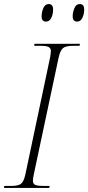

<svg xmlns="http://www.w3.org/2000/svg" viewBox="-34 -931 437 951"><path d="M-14 0 -13 -10H21Q55 -10 69 -20Q83 -30 91 -64L214 -646Q218 -668 218 -678Q218 -692 207 -698Q196 -704 169 -704H135L137 -714H362L360 -704H326Q293 -704 278.5 -693Q264 -682 256 -644L134 -70Q129 -48 129 -36Q129 -20 141 -15Q153 -10 180 -10H212L210 0ZM348 -824Q338 -824 332 -830Q326 -836 326 -851Q326 -870 334.5 -890.5Q343 -911 361 -911Q371 -911 377 -905Q383 -899 383 -884Q383 -861 374 -842.5Q365 -824 348 -824ZM194 -824Q184 -824 178 -830Q172 -836 172 -851Q172 -870 180.5 -890.5Q189 -911 207 -911Q229 -911 229 -884Q229 -861 220 -842.5Q211 -824 194 -824Z"/></svg>

Font: Noto Serif Display SemiCondensed ExtraLight
Style: Italic
Weight: 200
Width: 4
Italic angle: -12°
Designer: Monotype Design Team
Foundry: Monotype Imaging Inc.
Version: Version 2.009